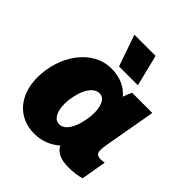

<svg xmlns="http://www.w3.org/2000/svg" viewBox="-207 -891 1044 1044"><g transform="rotate(45 315.5 -369.0)"><path d="M484 12C518 12 555 7 580 -1L605 -146C596 -144 587 -143 577 -143C539 -143 534 -162 544 -220L597 -520H442C435 -508 427 -488 421 -469C387 -510 336 -534 269 -534C122 -534 18 -381 18 -214C18 -78 99 14 221 14C282 14 330 -7 368 -41C386 -6 423 12 484 12ZM320 -393C355 -393 374 -354 374 -296C374 -234 347 -118 282 -118C245 -118 224 -158 224 -218C224 -280 252 -393 320 -393ZM290 -571H435L390 -752H227Z"/></g></svg>

Font: Fixel Text 20240404 Black
Style: Italic
Weight: 900
Width: 4
Italic angle: -10°
Designer: AlfaBravo + MacPaw
Foundry: Kyrylo Tkachov, Marchela Mozhyna, Serhii Makarenko, Maria Weinstein, Zakhar Kryvoshyya
Version: Version 1.211;Glyphs 3.2 (3225)